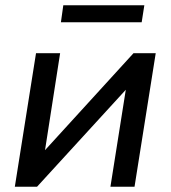

<svg xmlns="http://www.w3.org/2000/svg" viewBox="-20 -705 644 725"><path d="M36 0ZM36 0 116 -504H207L150 -138L484 -504H568L488 0H397L455 -366L120 0ZM210 -621 219 -685H525L515 -621Z"/></svg>

Font: Winston Medium
Style: Italic
Weight: 500
Italic angle: -9°
Designer: Original fonts by Vernon Adams / Changes by Cristiano Sobral
Foundry: Original fonts by Vernon Adams / Changes by Cristiano Sobral
Version: Version 2.503;July 17, 2020;FontCreator 13.0.0.2655 64-bit